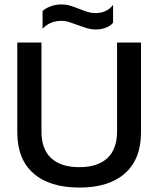

<svg xmlns="http://www.w3.org/2000/svg" viewBox="-20 -836 714 866"><path d="M328 -724Q303 -733 288.5 -737.5Q274 -742 259 -742Q204 -742 172 -706V-786Q185 -799 208.5 -807.5Q232 -816 257 -816Q277 -816 294.5 -811Q312 -806 337 -796Q360 -787 376 -782Q392 -777 410 -777Q462 -777 490 -814V-734Q480 -720 458.5 -711.5Q437 -703 411 -703Q392 -703 375 -708Q358 -713 328 -724ZM58 -239V-644H167V-243Q167 -163 211 -122.5Q255 -82 338 -82Q420 -82 464 -122.5Q508 -163 508 -243V-644H616V-239Q616 -118 543.5 -54Q471 10 338 10Q204 10 131 -54Q58 -118 58 -239Z"/></svg>

Font: Kanit
Style: Regular
Weight: 400
Designer: Katatrad Team
Foundry: Cadson Demak
Version: Version 1.001